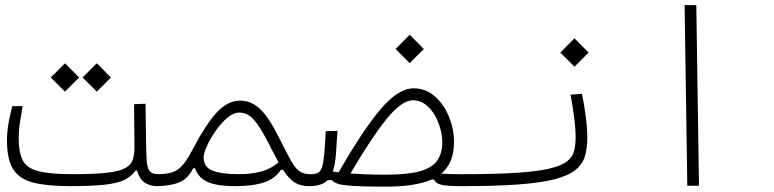

<svg xmlns="http://www.w3.org/2000/svg" viewBox="-20 -713 2970 737"><path d="M248.5 1.5Q161.1 1.5 107.9 -12Q54.7 -25.4 30.8 -63Q6.8 -100.6 6.8 -173.8Q6.8 -208 13.2 -242.9Q19.5 -277.8 27.3 -305.7H66.9Q61.5 -274.4 56.6 -243.7Q51.8 -212.9 51.8 -182.6Q51.8 -128.9 66.7 -98.6Q81.5 -68.4 126 -56.4Q170.4 -44.4 258.3 -44.4Q341.8 -44.4 389.9 -49.8Q438 -55.2 460.9 -67.9Q483.9 -80.6 490.2 -101.8Q496.6 -123 496.1 -154.3L494.6 -313L538.6 -314.9L541 -152.8Q541.5 -106.9 544.7 -83.7Q547.9 -60.5 558.3 -52.5Q568.8 -44.4 591.8 -44.4Q604 -44.4 604 -23.9Q604 1.5 585.9 1.5Q554.2 1.5 534.7 -12.5Q515.1 -26.4 505.9 -58.6H500.5Q483.9 -34.7 456.1 -21.7Q428.2 -8.8 378.9 -3.7Q329.6 1.5 248.5 1.5ZM351.6 -361.3 296.9 -415.5 351.6 -470.2 405.8 -415.5ZM229.5 -361.3 174.8 -415.5 229.5 -470.2 283.7 -415.5Z M577.1 1.5Q559.6 1.5 559.6 -19.5Q559.6 -29.8 564.7 -37.1Q569.8 -44.4 585.9 -44.4Q620.1 -44.4 642.1 -52Q664.1 -59.6 680.9 -79.1Q697.8 -98.6 716.3 -133.8Q771.5 -238.8 813.2 -282.7Q855 -326.7 902.3 -326.7Q945.3 -326.7 979.7 -293.2Q1014.2 -259.8 1052.7 -181.2Q1081.1 -124 1097.9 -94.7Q1114.7 -65.4 1130.6 -54.9Q1146.5 -44.4 1171.9 -44.4Q1198.7 -44.4 1198.7 -20Q1198.7 -7.8 1191.2 -3.2Q1183.6 1.5 1166 1.5Q1132.8 1.5 1110.8 -12.7Q1088.9 -26.9 1066.4 -61H1058.1Q1035.6 -26.9 993.4 -12.7Q951.2 1.5 884.8 1.5Q810.1 1.5 774.9 -15.6Q739.7 -32.7 729 -66.9H721.2Q702.1 -26.9 667.2 -12.7Q632.3 1.5 577.1 1.5ZM1049.3 -89.4Q1041.5 -104 1032.5 -120.8Q1023.4 -137.7 1013.7 -157.7Q981.4 -221.7 956.5 -251.2Q931.6 -280.8 898.4 -280.8Q875.5 -280.8 851.6 -260Q827.6 -239.3 807.1 -209.7Q786.6 -180.2 774.2 -152.1Q761.7 -124 761.7 -108.9Q761.7 -70.8 796.6 -57.6Q831.5 -44.4 896 -44.4Q942.9 -44.4 980.2 -54Q1017.6 -63.5 1049.3 -89.4Z M1752.4 1.5Q1695.3 1.5 1674.1 -3.7Q1652.8 -8.8 1646 -23.9H1636.7Q1575.7 3.4 1460 3.4Q1362.8 3.4 1314.2 -1Q1265.6 -5.4 1254.4 -21.5H1238.3Q1215.3 1.5 1166 1.5L1171.9 -44.4Q1189.5 -44.4 1200 -49.3Q1210.4 -54.2 1215.8 -70.3Q1221.2 -86.4 1224.4 -119.6Q1227.5 -152.8 1230.5 -209.5L1275.4 -210.4Q1272 -158.7 1269.3 -119.9Q1266.6 -81.1 1257.3 -54.7Q1268.1 -52.7 1279.8 -51.3Q1372.1 -212.4 1440.4 -293.2Q1508.8 -374 1567.4 -374Q1613.8 -374 1648.7 -343.5Q1683.6 -313 1703.1 -265.6Q1722.7 -218.3 1722.7 -168Q1722.7 -86.9 1673.8 -46.4Q1697.8 -44.9 1716.1 -44.7Q1734.4 -44.4 1757.8 -44.4Q1777.3 -44.4 1783.4 -39.3Q1789.6 -34.2 1789.6 -22.5Q1789.6 -11.2 1782.2 -4.9Q1774.9 1.5 1752.4 1.5ZM1325.2 -46.9Q1353 -44.9 1387 -43.7Q1420.9 -42.5 1461.4 -42.5Q1543.5 -42.5 1590.8 -55.4Q1638.2 -68.4 1658 -96.2Q1677.7 -124 1677.7 -168Q1677.7 -190.9 1670.4 -218.5Q1663.1 -246.1 1648.7 -271Q1634.3 -295.9 1613.3 -312Q1592.3 -328.1 1564.9 -328.1Q1522.5 -328.1 1464.8 -257.3Q1407.2 -186.5 1325.2 -46.9ZM1552.7 -470.7 1498.5 -524.9 1552.7 -579.6 1606.9 -524.9Z M1752 1.5Q1740.7 1.5 1740.7 -23.9Q1740.7 -44.4 1757.8 -44.4Q1880.9 -44.4 1960.7 -49.6Q2040.5 -54.7 2087.2 -65.4Q2133.8 -76.2 2155.5 -92.8Q2177.2 -109.4 2183.3 -132.1Q2189.5 -154.8 2189.5 -184.6Q2189.5 -221.2 2183.6 -264.9Q2177.7 -308.6 2169.9 -349.6L2213.9 -353Q2222.7 -311 2228.5 -265.6Q2234.4 -220.2 2234.4 -185.5Q2234.4 -144.5 2225.3 -113.8Q2216.3 -83 2189.5 -61Q2162.6 -39.1 2109.6 -25.1Q2056.6 -11.2 1969.5 -4.9Q1882.3 1.5 1752 1.5ZM2185.1 -457 2130.9 -511.2 2185.1 -565.9 2239.3 -511.2Z M2618.2 0 2607.9 -693.4H2652.8L2663.1 0Z"/></svg>

Font: Cascadia Mono ExtraLight
Style: Regular
Weight: 200
Monospace: yes
Designer: Aaron Bell
Foundry: Saja Typeworks
Version: Version 2404.023; ttfautohint (v1.8.4)